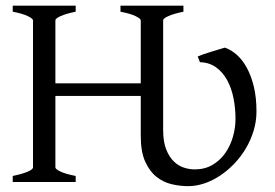

<svg xmlns="http://www.w3.org/2000/svg" viewBox="-20 -635 958 670"><path d="M24.4 0V-21Q57.6 -27.8 76.4 -35.9Q95.2 -43.9 95.2 -50.8V-564Q95.2 -569.8 77.4 -578.6Q59.6 -587.4 24.4 -594.2V-615.2H244.1V-594.2Q210.9 -587.4 192.1 -579.1Q173.3 -570.8 173.3 -564V-344.2H471.2V-564Q471.2 -569.8 453.4 -578.6Q435.5 -587.4 400.4 -594.2V-615.2H620.1V-594.2Q586.9 -587.4 568.1 -579.1Q549.3 -570.8 549.3 -564V-181.6Q549.3 -140.6 559.8 -114Q570.3 -87.4 586.4 -71.8Q602.5 -56.2 621.8 -50Q641.1 -43.9 659.2 -43.9Q694.8 -43.9 721.4 -59.6Q748 -75.2 765.9 -100.6Q783.7 -126 792.7 -157.2Q801.8 -188.5 801.8 -220.2Q801.8 -257.8 794.7 -293Q787.6 -328.1 772.5 -355.7Q757.3 -383.3 733.9 -400.1Q710.4 -417 677.7 -418L669.9 -438Q677.7 -441.4 690.4 -445.8Q703.1 -450.2 716.8 -454.3Q730.5 -458.5 743.4 -462.4Q756.3 -466.3 764.6 -468.8Q785.6 -461.9 805.7 -444.3Q825.7 -426.8 841.1 -398.9Q856.4 -371.1 865.7 -333Q875 -294.9 875 -246.1Q875 -211.9 865.2 -179.4Q855.5 -147 838.4 -117.9Q821.3 -88.9 798.3 -64.7Q775.4 -40.5 748.8 -22.7Q722.2 -4.9 693.4 4.9Q664.6 14.6 636.2 14.6Q608.4 14.6 579.1 7.8Q549.8 1 525.9 -18.1Q502 -37.1 486.6 -71.3Q471.2 -105.5 471.2 -160.6V-300.3H173.3V-50.8Q173.3 -44.9 190.9 -36.4Q208.5 -27.8 244.1 -21V0Z"/></svg>

Font: Noto Serif Devanagari
Style: Regular
Weight: 400
Designer: Monotype Design Team
Foundry: Monotype Imaging Inc.
Version: Version 1.01